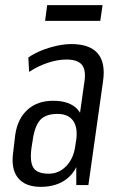

<svg xmlns="http://www.w3.org/2000/svg" viewBox="-20 -718 468 745"><path d="M276 -178 308 -404Q314 -448 297 -467.5Q280 -487 238 -487Q203 -487 164.5 -474Q126 -461 93 -439L90 -495Q113 -511 142 -522.5Q171 -534 201 -540.5Q231 -547 257 -547Q328 -547 359 -511Q390 -475 380 -404L323 0H276ZM138 7Q78 7 50 -27.5Q22 -62 31 -126L39 -194Q48 -257 86.5 -292Q125 -327 186 -327Q251 -327 281.5 -293Q312 -259 303 -195L293 -127Q284 -62 243.5 -27.5Q203 7 138 7ZM169 -44Q208 -44 236 -72.5Q264 -101 271 -145L276 -177Q282 -225 263 -250.5Q244 -276 203 -276Q158 -276 136.5 -253Q115 -230 107 -175L102 -143Q95 -89 110 -66.5Q125 -44 169 -44ZM378 -698 369 -637H155L163 -698Z"/></svg>

Font: Pathway Extreme Condensed Light
Style: Italic
Weight: 300
Width: 3
Italic angle: -8°
Version: Version 1.001;gftools[0.9.26]